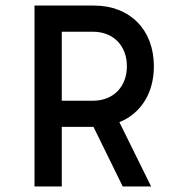

<svg xmlns="http://www.w3.org/2000/svg" viewBox="-20 -670 657 690"><path d="M421 0H523L409 -231C486 -262 533 -335 533 -432C533 -563 447 -650 318 -650H104V0H202V-214H316ZM202 -308V-556H314C388 -556 436 -505 436 -432C436 -359 388 -308 314 -308Z"/></svg>

Font: Grotesk 02 Mince
Style: Bold
Weight: 400
Designer: Frank Adebiaye, contributions by Jérémy Landes, Ariel Martín Pérez
Foundry: Velvetyne Type Foundry
Version: Version 3.000;Glyphs 3.1.2 (3150)